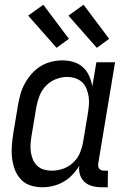

<svg xmlns="http://www.w3.org/2000/svg" viewBox="-20 -783 540 811"><path d="M158 8Q132 8 108 0Q84 -8 67.5 -26Q51 -44 42.5 -67Q34 -90 31 -115.5Q28 -141 30 -167Q32 -193 36 -219L56 -339Q60 -362 66.5 -385.5Q73 -409 85 -430.5Q97 -452 113.5 -471Q130 -490 151 -503Q172 -516 196 -522Q220 -528 243 -528Q268 -528 291 -521Q314 -514 330.5 -499Q347 -484 356.5 -462.5Q366 -441 370 -418L387 -520H466L395 -93Q394 -86 395 -80Q396 -74 399.5 -70Q403 -66 408.5 -64Q414 -62 421 -62H436L435 8H409Q389 8 370 3Q351 -2 337.5 -14Q324 -26 318 -44.5Q312 -63 315 -83Q303 -63 286 -45Q269 -27 248 -15Q227 -3 204 2.5Q181 8 158 8ZM200 -62Q223 -62 247 -70.5Q271 -79 289.5 -96.5Q308 -114 317.5 -137Q327 -160 331 -183L351 -303Q354 -321 355.5 -339Q357 -357 354.5 -374.5Q352 -392 345.5 -408Q339 -424 327 -435.5Q315 -447 298 -452.5Q281 -458 263 -458Q239 -458 214.5 -448Q190 -438 172.5 -419Q155 -400 146 -376Q137 -352 133 -328L113 -208Q110 -191 109 -173.5Q108 -156 110.5 -139.5Q113 -123 119.5 -108Q126 -93 138 -82Q150 -71 166.5 -66.5Q183 -62 200 -62ZM389 -581 269 -717 333 -763 441 -619ZM219 -581 99 -717 163 -763 271 -619Z"/></svg>

Font: Iosevka Curly
Style: Italic
Weight: 400
Italic angle: -9°
Monospace: yes
Designer: Belleve Invis
Foundry: Belleve Invis
Version: Version 22.1.2; ttfautohint (v1.8.4)